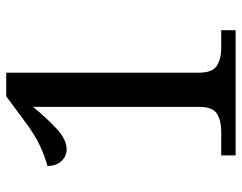

<svg xmlns="http://www.w3.org/2000/svg" viewBox="-98 -660 758 601"><g transform="rotate(-90 280.5 -359.0)"><path d="M95 -45H170Q203 -45 225 -58Q247 -71 247 -115V-634Q209 -588 176.5 -558.5Q144 -529 114 -529Q92 -529 77 -545.5Q62 -562 62 -589Q92 -597 126.5 -613Q161 -629 210 -666L280 -718H354V-115Q354 -72 376 -58.5Q398 -45 431 -45H487V0H95Z"/></g></svg>

Font: Noto Serif Sinhala Medium
Style: Regular
Weight: 500
Designer: Jelle Bosma - Monotype Design Team
Foundry: Monotype Imaging Inc.
Version: Version 2.007; ttfautohint (v1.8.4.7-5d5b)